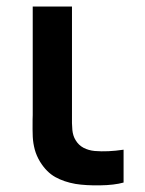

<svg xmlns="http://www.w3.org/2000/svg" viewBox="-20 -560 446 589"><path d="M211.6 4.2Q176.3 -2 149.5 -16.9Q122.8 -31.8 102.9 -63.8Q91.8 -82.2 86.6 -101.4Q81.5 -120.6 80.5 -140Q79.6 -159.3 80 -193.5Q80.4 -200.1 80.4 -206.9Q80.4 -213.7 80.4 -220.7V-540H200.8V-227.3V-210.9Q200.2 -178.5 202 -160.9Q203.8 -143.2 211.8 -130.2Q221.1 -114.6 236.3 -106.6Q251.6 -98.6 270.8 -96.8Q310.7 -93.5 359.1 -100.8V0Q330.5 8 286.4 8.6Q242.2 9.2 211.6 4.2Z"/></svg>

Font: Hauora
Style: Regular
Weight: 400
Designer: Wayne Shih
Foundry: WCYS
Version: Version 1.001